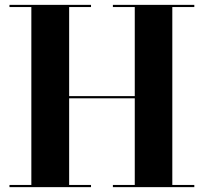

<svg xmlns="http://www.w3.org/2000/svg" viewBox="-20 -770 838 790"><path d="M19 -9H109V-741H19V-750H354.5V-741H264.5V-374.5H534.5V-741H444.5V-750H779.5V-741H689V-9H779.5V0H444.5V-9H534.5V-365.5H264.5V-9H354.5V0H19Z"/></svg>

Font: Bodoni* 24pt
Style: Bold
Weight: 700
Version: Version 2.3